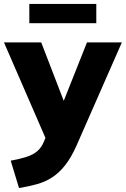

<svg xmlns="http://www.w3.org/2000/svg" viewBox="-39 -722 635 969"><path d="M57 227 15 89Q63 80 95.5 69.5Q128 59 149 41Q170 23 182 -6L207 -64L203 3L-19 -508H169L299 -171H266L400 -508H576L348 11Q321 72 290.5 111Q260 150 224.5 173Q189 196 147.5 207.5Q106 219 57 227ZM109 -605V-702H447V-605Z"/></svg>

Font: Mulish ExtraLight Black
Style: Regular
Weight: 900
Version: Version 3.603